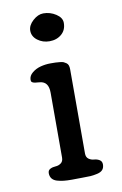

<svg xmlns="http://www.w3.org/2000/svg" viewBox="-79 -718 485 765"><g transform="rotate(-10 163.5 -336.0)"><path d="M88.4 -612.8Q88.4 -634.3 109.1 -653.1Q129.9 -671.9 151.4 -671.9Q179.2 -671.9 202.4 -656.7Q225.6 -641.6 225.6 -620.6Q225.6 -591.8 206.1 -575Q186.5 -558.1 157.2 -558.1Q129.9 -558.1 109.1 -573.7Q88.4 -589.4 88.4 -612.8ZM62.5 -41Q62.5 -52.7 72.3 -57.6Q82 -62.5 94 -63Q106 -63.5 115.7 -70.6Q125.5 -77.6 125.5 -93.3V-356Q125.5 -400.4 90.8 -403.8Q87.4 -404.3 82 -404.8Q76.7 -405.3 74.2 -405.5Q71.8 -405.8 68.1 -406.5Q64.5 -407.2 62.7 -408.2Q61 -409.2 59.1 -410.6Q57.1 -412.1 56.4 -414.3Q55.7 -416.5 55.7 -419.9Q55.7 -436 70.6 -448.2Q85.4 -460.4 105.2 -465.6Q125 -470.7 144.5 -470.7Q158.2 -470.7 165 -470.5Q171.9 -470.2 182.4 -469.2Q192.9 -468.3 197.8 -466.1Q202.6 -463.9 208.3 -460Q213.9 -456.1 216.1 -449.5Q218.3 -442.9 218.3 -434.1V-93.3Q218.3 -78.1 228 -71Q237.8 -64 249.8 -63.2Q261.7 -62.5 271.5 -56.6Q281.2 -50.8 281.2 -38.1Q281.2 -24.9 274.2 -16.6Q267.1 -8.3 251.7 -4.9Q236.3 -1.5 224.4 -0.7Q212.4 0 190.4 0Q183.6 0 169.7 0.2Q155.8 0.5 148.4 0.5Q129.4 0.5 116 -1Q102.5 -2.4 89.4 -6.3Q76.2 -10.3 69.3 -19Q62.5 -27.8 62.5 -41Z"/></g></svg>

Font: Corben
Style: Regular
Weight: 400
Designer: vernon adams
Foundry: vernon adams
Version: Version 1.100